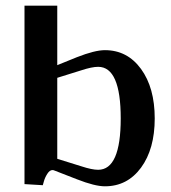

<svg xmlns="http://www.w3.org/2000/svg" viewBox="-20 -653 606 681"><path d="M183.1 -377V-89.8L269 -63Q306.2 -50.8 328.1 -50.8Q408.2 -50.8 408.2 -232.9Q408.2 -416 328.1 -416Q306.2 -416 269 -403.8ZM173.8 -47.9Q169.9 -49.8 166 -49.8Q156.2 -49.8 147.7 -36.4Q139.2 -22.9 135.7 -9.8L131.8 3.9L66.9 0V-632.8H183.1V-421.9L252.9 -450.2Q316.4 -475.1 352.1 -475.1Q431.6 -475.1 480.2 -408.4Q528.8 -341.8 528.8 -232.9Q528.8 -124.5 480.2 -58.3Q431.6 7.8 352.1 7.8Q316.4 7.8 252.9 -17.1Z"/></svg>

Font: Resagokr
Style: Bold
Weight: 600
Designer: gluk
Foundry: gluk
Version: Version 0.95